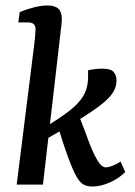

<svg xmlns="http://www.w3.org/2000/svg" viewBox="-20 -675 494 702"><path d="M41 0 105 -511Q107 -526 108.5 -543.5Q110 -561 110 -568Q110 -581 103 -587Q96 -593 83 -593H47L52 -631Q113 -655 153 -655Q181 -655 193.5 -643Q206 -631 206 -606Q206 -597 204.5 -583.5Q203 -570 201 -553L137 0ZM318 7Q292 7 278 -5.5Q264 -18 250 -48Q240 -70 229.5 -98.5Q219 -127 209.5 -156.5Q200 -186 192 -212L269 -251Q275 -236 283.5 -214Q292 -192 300.5 -168.5Q309 -145 318 -124.5Q327 -104 335 -91Q342 -78 349 -71.5Q356 -65 365 -63Q376 -63 390.5 -68.5Q405 -74 421 -84L438 -46Q414 -22 380.5 -7.5Q347 7 318 7ZM131 -156 138 -206Q196 -241 232 -268.5Q268 -296 285 -325Q302 -354 302 -394V-418Q315 -421 328.5 -422.5Q342 -424 354 -424Q385 -424 395.5 -412Q406 -400 406 -380Q406 -358 393.5 -337.5Q381 -317 350.5 -293Q320 -269 266.5 -236Q213 -203 131 -156Z"/></svg>

Font: Yrsa Medium
Style: Italic
Weight: 500
Italic angle: -7.10001°
Designer: Anna Giedrys (Yrsa+Rasa design), David Brezina (Yrsa art-direction, Rasa art-direction, design)
Foundry: Rosetta Type Foundry
Version: Version 2.004